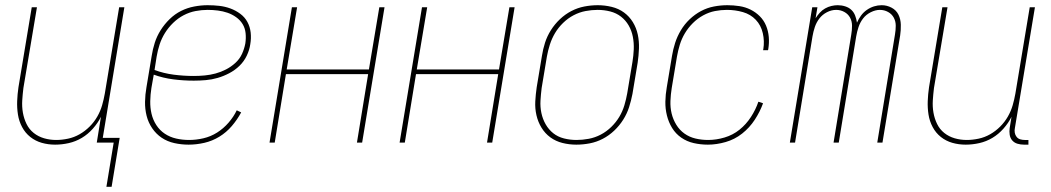

<svg xmlns="http://www.w3.org/2000/svg" viewBox="-20 -548 4040 738"><path d="M389 170 417 0H352L368 -99Q356 -75 337 -53.5Q318 -32 294.5 -18Q271 -4 244.5 2Q218 8 192 8Q165 8 140.5 1Q116 -6 96.5 -21.5Q77 -37 65 -59.5Q53 -82 49 -107.5Q45 -133 46 -159.5Q47 -186 51 -213L102 -520H122L70 -210Q67 -186 65.5 -162Q64 -138 68 -115Q72 -92 82 -71.5Q92 -51 109.5 -37Q127 -23 149.5 -16.5Q172 -10 196 -10Q218 -10 241.5 -15Q265 -20 286 -32Q307 -44 324.5 -61.5Q342 -79 354 -100Q366 -121 372.5 -143.5Q379 -166 383 -189L438 -520H458L375 -18H440L409 170Z M705 8Q677 8 650 2Q623 -4 601.5 -18.5Q580 -33 565 -55Q550 -77 543.5 -103Q537 -129 537.5 -157Q538 -185 543 -213L563 -333Q567 -359 575 -384Q583 -409 597.5 -432Q612 -455 632 -474.5Q652 -494 676 -506Q700 -518 726.5 -523Q753 -528 778 -528Q801 -528 823 -525.5Q845 -523 865.5 -515.5Q886 -508 903.5 -495Q921 -482 931 -463.5Q941 -445 943.5 -423Q946 -401 942 -378Q939 -356 928.5 -334Q918 -312 900.5 -295Q883 -278 861 -266.5Q839 -255 816.5 -248.5Q794 -242 771 -240Q748 -238 725 -238Q685 -238 646 -243Q607 -248 571 -261L562 -210Q558 -185 557.5 -159.5Q557 -134 562.5 -110.5Q568 -87 581 -67Q594 -47 613.5 -34Q633 -21 657 -15.5Q681 -10 707 -10Q734 -10 762 -16.5Q790 -23 814.5 -38.5Q839 -54 858.5 -76.5Q878 -99 890 -124L907 -116Q892 -88 871 -63.5Q850 -39 823 -22.5Q796 -6 765.5 1Q735 8 705 8ZM725 -256Q746 -256 767 -258Q788 -260 808.5 -265.5Q829 -271 848.5 -281Q868 -291 884.5 -306Q901 -321 910 -340.5Q919 -360 923 -381Q926 -401 924 -420.5Q922 -440 912.5 -455.5Q903 -471 887.5 -482Q872 -493 854.5 -499Q837 -505 817.5 -507.5Q798 -510 778 -510Q755 -510 731.5 -505.5Q708 -501 686 -489.5Q664 -478 645.5 -460Q627 -442 614 -421Q601 -400 593.5 -377Q586 -354 582 -330L574 -279Q609 -266 647.5 -261Q686 -256 725 -256Z M1016 0 1102 -520H1122L1082 -281H1398L1438 -520H1458L1372 0H1352L1395 -263H1079L1036 0Z M1516 0 1602 -520H1622L1582 -281H1898L1938 -520H1958L1872 0H1852L1895 -263H1579L1536 0Z M2195 8Q2168 8 2142 1.5Q2116 -5 2095.5 -20Q2075 -35 2061.5 -57Q2048 -79 2042 -105Q2036 -131 2037.5 -158.5Q2039 -186 2043 -213L2063 -333Q2067 -359 2075 -384Q2083 -409 2097.5 -432Q2112 -455 2132 -474Q2152 -493 2176 -505.5Q2200 -518 2226 -523Q2252 -528 2278 -528Q2305 -528 2331.5 -521.5Q2358 -515 2378.5 -500Q2399 -485 2412.5 -463Q2426 -441 2431.5 -415Q2437 -389 2436 -361.5Q2435 -334 2431 -307L2411 -187Q2406 -161 2398 -136Q2390 -111 2375.5 -88Q2361 -65 2341 -46Q2321 -27 2297 -14.5Q2273 -2 2247 3Q2221 8 2195 8ZM2196 -10Q2219 -10 2243 -14.5Q2267 -19 2289 -30.5Q2311 -42 2329.5 -60Q2348 -78 2360.5 -99Q2373 -120 2380 -143.5Q2387 -167 2391 -190L2411 -310Q2415 -334 2416 -358.5Q2417 -383 2412.5 -406.5Q2408 -430 2396.5 -450Q2385 -470 2367 -484Q2349 -498 2325.5 -504Q2302 -510 2277 -510Q2254 -510 2230.5 -505.5Q2207 -501 2185 -489.5Q2163 -478 2144.5 -460Q2126 -442 2113.5 -421Q2101 -400 2093.5 -376.5Q2086 -353 2082 -330L2062 -210Q2059 -186 2057.5 -161.5Q2056 -137 2061 -113.5Q2066 -90 2077.5 -70Q2089 -50 2106.5 -36Q2124 -22 2147.5 -16Q2171 -10 2196 -10Z M2701 8Q2673 8 2646.5 2Q2620 -4 2598.5 -19Q2577 -34 2563.5 -56Q2550 -78 2543.5 -104Q2537 -130 2537.5 -157.5Q2538 -185 2543 -213L2563 -333Q2567 -358 2575 -383Q2583 -408 2597 -431.5Q2611 -455 2631 -474Q2651 -493 2674.5 -505.5Q2698 -518 2724 -523Q2750 -528 2776 -528Q2799 -528 2822 -524.5Q2845 -521 2865 -511Q2885 -501 2900.5 -485.5Q2916 -470 2924.5 -449.5Q2933 -429 2935 -406Q2937 -383 2933 -359L2932 -355H2913L2914 -359Q2919 -390 2912 -420.5Q2905 -451 2885 -472Q2865 -493 2835.5 -501.5Q2806 -510 2774 -510Q2751 -510 2728 -505.5Q2705 -501 2683 -489Q2661 -477 2643 -459Q2625 -441 2612.5 -420Q2600 -399 2593 -376Q2586 -353 2582 -330L2562 -210Q2558 -185 2557 -160Q2556 -135 2561.5 -112Q2567 -89 2579.5 -68.5Q2592 -48 2611 -34.5Q2630 -21 2653.5 -15.5Q2677 -10 2702 -10Q2733 -10 2765 -19.5Q2797 -29 2822.5 -49.5Q2848 -70 2866.5 -98.5Q2885 -127 2895 -157L2913 -151Q2901 -118 2881 -87.5Q2861 -57 2832.5 -34.5Q2804 -12 2769 -2Q2734 8 2701 8Z M3016 0 3102 -520H3122L3115 -478Q3122 -489 3131 -499Q3140 -509 3151.5 -515.5Q3163 -522 3175.5 -525Q3188 -528 3200 -528Q3215 -528 3229 -523.5Q3243 -519 3252.5 -510Q3262 -501 3267 -488Q3272 -475 3274 -461Q3280 -475 3289.5 -488Q3299 -501 3312 -510Q3325 -519 3339.5 -523.5Q3354 -528 3369 -528Q3389 -528 3407 -518.5Q3425 -509 3433.5 -491.5Q3442 -474 3442.5 -453Q3443 -432 3440 -412L3372 0H3352L3420 -415Q3423 -432 3423 -449Q3423 -466 3415.5 -480Q3408 -494 3393.5 -502Q3379 -510 3362 -510Q3345 -510 3327 -501Q3309 -492 3297.5 -477Q3286 -462 3280 -444Q3274 -426 3271 -408L3204 0H3184L3252 -415Q3255 -432 3255 -449Q3255 -466 3247.5 -480Q3240 -494 3225.5 -502Q3211 -510 3194 -510Q3176 -510 3158.5 -501Q3141 -492 3129.5 -477Q3118 -462 3112 -444Q3106 -426 3103 -408L3036 0Z M3692 8Q3665 8 3640.5 1Q3616 -6 3596.5 -21.5Q3577 -37 3565 -59.5Q3553 -82 3549 -107.5Q3545 -133 3546 -159.5Q3547 -186 3551 -213L3602 -520H3622L3570 -210Q3567 -186 3565.5 -162Q3564 -138 3568 -115Q3572 -92 3582 -71.5Q3592 -51 3609.5 -37Q3627 -23 3649.5 -16.5Q3672 -10 3696 -10Q3718 -10 3741.5 -15Q3765 -20 3786 -32Q3807 -44 3824.5 -61.5Q3842 -79 3854 -100Q3866 -121 3872.5 -143.5Q3879 -166 3883 -189L3938 -520H3958L3881 -56Q3879 -47 3880.5 -38Q3882 -29 3887.5 -22Q3893 -15 3901.5 -12.5Q3910 -10 3919 -10H3933V8H3916Q3903 8 3891 4.5Q3879 1 3871 -8Q3863 -17 3861 -30Q3859 -43 3861 -56L3868 -99Q3856 -75 3837 -53.5Q3818 -32 3794.5 -18Q3771 -4 3744.5 2Q3718 8 3692 8Z"/></svg>

Font: Iosevka Thin
Style: Italic
Weight: 100
Italic angle: -9°
Monospace: yes
Designer: Belleve Invis
Foundry: Belleve Invis
Version: Version 32.5.0; ttfautohint (v1.8.4)